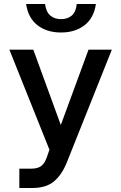

<svg xmlns="http://www.w3.org/2000/svg" viewBox="-20 -749 608 963"><path d="M424 -500H541L315 66Q290 128 250.5 161Q211 194 141 194H77V97H136Q170 97 187.5 83Q205 69 215 39L228 2L27 -500H147L285 -122ZM286 -586Q215 -586 168 -622.5Q121 -659 111 -729H206Q211 -689 232.5 -671Q254 -653 286 -653Q319 -653 340 -671Q361 -689 365 -729H461Q451 -659 404 -622.5Q357 -586 286 -586Z"/></svg>

Font: Wix Madefor Text SemiBold
Style: Regular
Weight: 600
Designer: Dalton Maag Ltd
Foundry: Dalton Maag Ltd
Version: Version 3.100